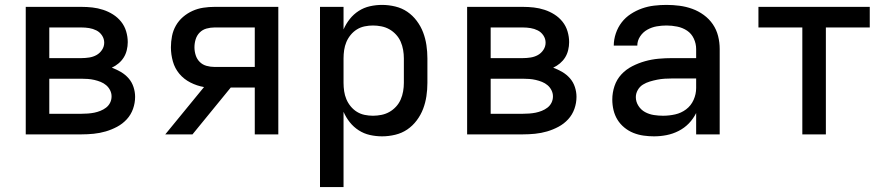

<svg xmlns="http://www.w3.org/2000/svg" viewBox="-20 -548 3640 783"><path d="M85 0V-520H312Q335 -520 357 -517.5Q379 -515 400.5 -508Q422 -501 441 -489Q460 -477 474 -459.5Q488 -442 494.5 -420Q501 -398 501 -376Q501 -360 497 -343.5Q493 -327 484.5 -313.5Q476 -300 463.5 -289.5Q451 -279 436 -272Q455 -265 473 -254.5Q491 -244 504.5 -228.5Q518 -213 524.5 -193Q531 -173 531 -153Q531 -128 522.5 -104Q514 -80 497 -61.5Q480 -43 457.5 -31Q435 -19 411 -12Q387 -5 362 -2.5Q337 0 312 0ZM181 -311H312Q328 -311 344 -313.5Q360 -316 373.5 -323.5Q387 -331 396 -344.5Q405 -358 405 -374Q405 -390 396 -403.5Q387 -417 373 -424Q359 -431 343.5 -433.5Q328 -436 312 -436H181ZM181 -84H312Q325 -84 338.5 -85Q352 -86 364.5 -88.5Q377 -91 389.5 -96Q402 -101 412.5 -109Q423 -117 429 -129Q435 -141 435 -155Q435 -168 429 -180Q423 -192 413 -200.5Q403 -209 390.5 -214Q378 -219 365 -222Q352 -225 338.5 -226Q325 -227 312 -227H181Z M654 0 812 -193Q783 -198 756.5 -211.5Q730 -225 711.5 -247Q693 -269 685 -297.5Q677 -326 677 -355Q677 -378 681.5 -401Q686 -424 697.5 -444Q709 -464 726.5 -479Q744 -494 765 -503.5Q786 -513 809 -516.5Q832 -520 855 -520H1115V0H1019V-191H921L765 0ZM1019 -275V-436H855Q838 -436 822 -431.5Q806 -427 794.5 -415.5Q783 -404 778 -388Q773 -372 773 -355Q773 -339 778 -323Q783 -307 794.5 -295.5Q806 -284 822 -279.5Q838 -275 855 -275Z M1285 215V-520H1381V-428Q1391 -451 1406.5 -470.5Q1422 -490 1443 -503.5Q1464 -517 1488.5 -522.5Q1513 -528 1538 -528Q1565 -528 1592 -521.5Q1619 -515 1641 -500Q1663 -485 1679.5 -463Q1696 -441 1705.5 -416Q1715 -391 1719 -364Q1723 -337 1723 -310V-210Q1723 -183 1719 -156Q1715 -129 1705.5 -104Q1696 -79 1679.5 -57Q1663 -35 1641 -20Q1619 -5 1592 1.5Q1565 8 1538 8Q1513 8 1488.5 2.5Q1464 -3 1443 -16.5Q1422 -30 1406.5 -49.5Q1391 -69 1381 -92V215ZM1501 -76Q1518 -76 1535.5 -79.5Q1553 -83 1568 -91.5Q1583 -100 1595 -113Q1607 -126 1614 -142Q1621 -158 1624 -175.5Q1627 -193 1627 -210V-310Q1627 -327 1624 -344.5Q1621 -362 1614 -378Q1607 -394 1595 -407Q1583 -420 1568 -428.5Q1553 -437 1535.5 -440.5Q1518 -444 1501 -444Q1484 -444 1467 -440.5Q1450 -437 1435.5 -428Q1421 -419 1410 -405.5Q1399 -392 1392.5 -376.5Q1386 -361 1383.5 -344Q1381 -327 1381 -310V-210Q1381 -193 1383.5 -176Q1386 -159 1392.5 -143.5Q1399 -128 1410 -114.5Q1421 -101 1435.5 -92Q1450 -83 1467 -79.5Q1484 -76 1501 -76Z M1885 0V-520H2112Q2135 -520 2157 -517.5Q2179 -515 2200.5 -508Q2222 -501 2241 -489Q2260 -477 2274 -459.5Q2288 -442 2294.5 -420Q2301 -398 2301 -376Q2301 -360 2297 -343.5Q2293 -327 2284.5 -313.5Q2276 -300 2263.5 -289.5Q2251 -279 2236 -272Q2255 -265 2273 -254.5Q2291 -244 2304.5 -228.5Q2318 -213 2324.5 -193Q2331 -173 2331 -153Q2331 -128 2322.5 -104Q2314 -80 2297 -61.5Q2280 -43 2257.5 -31Q2235 -19 2211 -12Q2187 -5 2162 -2.5Q2137 0 2112 0ZM1981 -311H2112Q2128 -311 2144 -313.5Q2160 -316 2173.5 -323.5Q2187 -331 2196 -344.5Q2205 -358 2205 -374Q2205 -390 2196 -403.5Q2187 -417 2173 -424Q2159 -431 2143.5 -433.5Q2128 -436 2112 -436H1981ZM1981 -84H2112Q2125 -84 2138.5 -85Q2152 -86 2164.5 -88.5Q2177 -91 2189.5 -96Q2202 -101 2212.5 -109Q2223 -117 2229 -129Q2235 -141 2235 -155Q2235 -168 2229 -180Q2223 -192 2213 -200.5Q2203 -209 2190.5 -214Q2178 -219 2165 -222Q2152 -225 2138.5 -226Q2125 -227 2112 -227H1981Z M2647 8Q2626 8 2604.5 5Q2583 2 2563 -6Q2543 -14 2526 -28Q2509 -42 2498 -60Q2487 -78 2482 -99Q2477 -120 2477 -142Q2477 -170 2486 -197Q2495 -224 2514 -244.5Q2533 -265 2558.5 -278Q2584 -291 2611 -298.5Q2638 -306 2665.5 -308.5Q2693 -311 2721 -311H2819V-348Q2819 -370 2809.5 -390.5Q2800 -411 2782 -423Q2764 -435 2742 -439.5Q2720 -444 2698 -444Q2678 -444 2658 -440.5Q2638 -437 2620 -427Q2602 -417 2590.5 -399.5Q2579 -382 2579 -362H2483Q2483 -387 2491.5 -412Q2500 -437 2515.5 -457Q2531 -477 2552.5 -491Q2574 -505 2598 -513.5Q2622 -522 2647.5 -525Q2673 -528 2698 -528Q2725 -528 2751.5 -524.5Q2778 -521 2803 -512Q2828 -503 2850 -487Q2872 -471 2887 -449Q2902 -427 2908.5 -401Q2915 -375 2915 -348V0H2819V-87Q2807 -63 2789 -44.5Q2771 -26 2747.5 -14Q2724 -2 2698.5 3Q2673 8 2647 8ZM2684 -76Q2709 -76 2733.5 -81.5Q2758 -87 2778 -102Q2798 -117 2808.5 -140.5Q2819 -164 2819 -189V-228H2721Q2706 -228 2690.5 -227Q2675 -226 2660 -223Q2645 -220 2630 -215.5Q2615 -211 2602 -203Q2589 -195 2581 -181Q2573 -167 2573 -152Q2573 -133 2583.5 -116.5Q2594 -100 2610.5 -91Q2627 -82 2646 -79Q2665 -76 2684 -76Z M3252 0V-436H3073V-520H3527V-436H3348V0Z"/></svg>

Font: Iosevka SS04 Medium Extended
Style: Regular
Weight: 500
Width: 7
Monospace: yes
Designer: Belleve Invis
Foundry: Belleve Invis
Version: Version 19.0.0; ttfautohint (v1.8.4)